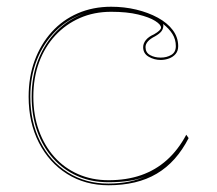

<svg xmlns="http://www.w3.org/2000/svg" viewBox="-20 -535 645 570"><path d="M302 15Q233 15 179.5 -18.5Q126 -52 95.5 -111.5Q65 -171 65 -248Q65 -307 83 -355.5Q101 -404 133.5 -440Q166 -476 211 -495.5Q256 -515 310 -515Q349 -515 384.5 -506.5Q420 -498 448.5 -482.5Q477 -467 493 -445.5Q509 -424 509 -398Q509 -384 501.5 -375Q494 -366 482 -361.5Q470 -357 457 -357Q438 -357 421.5 -366.5Q405 -376 405 -395Q405 -406 413 -416Q421 -426 437 -433Q458 -445 458 -453Q458 -462 440.5 -473Q423 -484 390 -492Q357 -500 310 -500Q259 -500 217 -481.5Q175 -463 144 -429.5Q113 -396 96 -350Q79 -304 79 -248Q79 -193 95.5 -147.5Q112 -102 141.5 -69Q171 -36 212 -18Q253 0 302 0Q356 0 399 -15Q442 -30 475.5 -60Q509 -90 533 -135L540 -125Q522 -90 498.5 -63.5Q475 -37 445.5 -19.5Q416 -2 380 6.5Q344 15 302 15ZM464 -464 465 -460Q465 -450 459.5 -442.5Q454 -435 440 -427Q412 -413 412 -395Q412 -379 425.5 -371.5Q439 -364 457 -364Q475 -364 488.5 -372Q502 -380 502 -398Q502 -408 499.5 -417Q497 -426 492 -434Q487 -442 480 -449.5Q473 -457 464 -464ZM70 -248Q70 -173 99.5 -114.5Q129 -56 181.5 -23Q234 10 302 10Q335 10 364 4Q393 -2 413 -12Q394 -3 365.5 1.5Q337 6 302 6Q251 6 209.5 -12.5Q168 -31 137.5 -65Q107 -99 90.5 -145.5Q74 -192 74 -248Q74 -308 93.5 -357.5Q113 -407 148 -442.5Q183 -478 230 -495Q182 -479 146 -443.5Q110 -408 90 -358.5Q70 -309 70 -248Z"/></svg>

Font: Kalnia Glaze Thin
Style: Regular
Weight: 100
Designer: Frida Medrano
Foundry: Frida Medrano
Version: Version 1.110